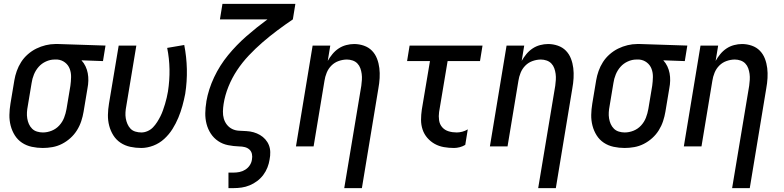

<svg xmlns="http://www.w3.org/2000/svg" viewBox="-20 -755 4040 990"><path d="M201 8Q172 8 144 2Q116 -4 93.5 -19Q71 -34 56.5 -57Q42 -80 35 -107Q28 -134 28.5 -162.5Q29 -191 34 -221L54 -341Q58 -365 66.5 -389Q75 -413 89 -435Q103 -457 123.5 -475Q144 -493 167.5 -504.5Q191 -516 216 -522Q241 -528 265 -528H281L524 -520L511 -440L400 -444Q413 -430 421 -413Q429 -396 432.5 -377.5Q436 -359 435.5 -339Q435 -319 431 -299L411 -179Q407 -155 399 -130.5Q391 -106 377 -83.5Q363 -61 343 -43Q323 -25 299.5 -13Q276 -1 250.5 3.5Q225 8 201 8ZM201 -72Q224 -72 246.5 -81Q269 -90 285.5 -108Q302 -126 310.5 -148Q319 -170 323 -193L343 -313Q346 -335 346.5 -357.5Q347 -380 339.5 -400Q332 -420 315 -433Q298 -446 276 -448H261Q239 -448 217 -438Q195 -428 179.5 -410.5Q164 -393 155 -371Q146 -349 143 -327L123 -207Q120 -192 119 -176Q118 -160 120.5 -144.5Q123 -129 129 -115.5Q135 -102 145.5 -91.5Q156 -81 171 -76.5Q186 -72 201 -72Z M708 8Q679 8 651.5 2Q624 -4 601.5 -19Q579 -34 564.5 -57Q550 -80 543 -107Q536 -134 536.5 -162.5Q537 -191 542 -221L592 -520H683L631 -207Q628 -192 627 -176Q626 -160 628.5 -145Q631 -130 637 -116Q643 -102 653 -91.5Q663 -81 678 -76.5Q693 -72 709 -72Q725 -72 741 -79Q757 -86 769 -98.5Q781 -111 790.5 -126Q800 -141 807.5 -156Q815 -171 820.5 -187Q826 -203 831 -219Q836 -235 839.5 -251Q843 -267 846 -283Q855 -341 854 -397.5Q853 -454 842 -508L930 -523Q942 -462 943.5 -398.5Q945 -335 935 -271Q929 -240 920.5 -209Q912 -178 899.5 -148Q887 -118 869.5 -90Q852 -62 827 -39Q802 -16 770.5 -4Q739 8 708 8Z M1158 215V135H1184Q1199 135 1214.5 132Q1230 129 1244.5 120Q1259 111 1268 97Q1277 83 1279 68Q1282 53 1279 39Q1276 25 1266 16Q1256 7 1242 3.5Q1228 0 1213 0Q1184 -1 1156 -6.5Q1128 -12 1105 -27.5Q1082 -43 1067 -66Q1052 -89 1045 -116Q1038 -143 1038.5 -172Q1039 -201 1044 -230V-232Q1055 -295 1084 -356.5Q1113 -418 1156 -470.5Q1199 -523 1251 -568.5Q1303 -614 1359 -655H1114L1127 -735H1503L1490 -655Q1450 -628 1410.5 -598.5Q1371 -569 1334 -537Q1297 -505 1263 -469Q1229 -433 1202.5 -393Q1176 -353 1158 -308.5Q1140 -264 1133 -219Q1130 -200 1129.5 -180.5Q1129 -161 1134 -143.5Q1139 -126 1150 -112Q1161 -98 1177 -90Q1193 -82 1212 -81Q1231 -80 1250.5 -79Q1270 -78 1287.5 -73Q1305 -68 1320.5 -59Q1336 -50 1348 -36.5Q1360 -23 1366.5 -6.5Q1373 10 1373.5 29Q1374 48 1370 68Q1367 88 1359 108.5Q1351 129 1337.5 147Q1324 165 1306 178.5Q1288 192 1267.5 200.5Q1247 209 1226 212Q1205 215 1184 215Z M1755 215 1843 -313Q1845 -328 1846 -343.5Q1847 -359 1845 -374Q1843 -389 1838 -403Q1833 -417 1823 -427.5Q1813 -438 1798.5 -443Q1784 -448 1769 -448Q1748 -448 1726.5 -440.5Q1705 -433 1689 -417Q1673 -401 1664.5 -380Q1656 -359 1653 -338L1597 0H1506L1592 -520H1683L1670 -441Q1680 -459 1694 -476Q1708 -493 1726 -505Q1744 -517 1765 -522.5Q1786 -528 1806 -528Q1832 -528 1856.5 -519.5Q1881 -511 1898 -493.5Q1915 -476 1924 -452.5Q1933 -429 1936 -404Q1939 -379 1937.5 -352.5Q1936 -326 1931 -299L1846 215Z M2321 8Q2294 8 2268.5 3.5Q2243 -1 2221.5 -13Q2200 -25 2183.5 -44Q2167 -63 2159 -87Q2151 -111 2151 -137Q2151 -163 2155 -190L2197 -440H2079L2092 -520H2468L2455 -440H2288L2244 -177Q2241 -156 2244 -135Q2247 -114 2260 -99Q2273 -84 2293 -78Q2313 -72 2335 -72Q2349 -72 2364 -76Q2379 -80 2392 -88L2379 -8Q2366 0 2350.5 4Q2335 8 2321 8Z M2755 215 2843 -313Q2845 -328 2846 -343.5Q2847 -359 2845 -374Q2843 -389 2838 -403Q2833 -417 2823 -427.5Q2813 -438 2798.5 -443Q2784 -448 2769 -448Q2748 -448 2726.5 -440.5Q2705 -433 2689 -417Q2673 -401 2664.5 -380Q2656 -359 2653 -338L2597 0H2506L2592 -520H2683L2670 -441Q2680 -459 2694 -476Q2708 -493 2726 -505Q2744 -517 2765 -522.5Q2786 -528 2806 -528Q2832 -528 2856.5 -519.5Q2881 -511 2898 -493.5Q2915 -476 2924 -452.5Q2933 -429 2936 -404Q2939 -379 2937.5 -352.5Q2936 -326 2931 -299L2846 215Z M3201 8Q3172 8 3144 2Q3116 -4 3093.5 -19Q3071 -34 3056.5 -57Q3042 -80 3035 -107Q3028 -134 3028.5 -162.5Q3029 -191 3034 -221L3054 -341Q3058 -365 3066.5 -389Q3075 -413 3089 -435Q3103 -457 3123.5 -475Q3144 -493 3167.5 -504.5Q3191 -516 3216 -522Q3241 -528 3265 -528H3281L3524 -520L3511 -440L3400 -444Q3413 -430 3421 -413Q3429 -396 3432.5 -377.5Q3436 -359 3435.5 -339Q3435 -319 3431 -299L3411 -179Q3407 -155 3399 -130.5Q3391 -106 3377 -83.5Q3363 -61 3343 -43Q3323 -25 3299.5 -13Q3276 -1 3250.5 3.5Q3225 8 3201 8ZM3201 -72Q3224 -72 3246.5 -81Q3269 -90 3285.5 -108Q3302 -126 3310.5 -148Q3319 -170 3323 -193L3343 -313Q3346 -335 3346.5 -357.5Q3347 -380 3339.5 -400Q3332 -420 3315 -433Q3298 -446 3276 -448H3261Q3239 -448 3217 -438Q3195 -428 3179.5 -410.5Q3164 -393 3155 -371Q3146 -349 3143 -327L3123 -207Q3120 -192 3119 -176Q3118 -160 3120.5 -144.5Q3123 -129 3129 -115.5Q3135 -102 3145.5 -91.5Q3156 -81 3171 -76.5Q3186 -72 3201 -72Z M3755 215 3843 -313Q3845 -328 3846 -343.5Q3847 -359 3845 -374Q3843 -389 3838 -403Q3833 -417 3823 -427.5Q3813 -438 3798.5 -443Q3784 -448 3769 -448Q3748 -448 3726.5 -440.5Q3705 -433 3689 -417Q3673 -401 3664.5 -380Q3656 -359 3653 -338L3597 0H3506L3592 -520H3683L3670 -441Q3680 -459 3694 -476Q3708 -493 3726 -505Q3744 -517 3765 -522.5Q3786 -528 3806 -528Q3832 -528 3856.5 -519.5Q3881 -511 3898 -493.5Q3915 -476 3924 -452.5Q3933 -429 3936 -404Q3939 -379 3937.5 -352.5Q3936 -326 3931 -299L3846 215Z"/></svg>

Font: Iosevka Term Curly Md Obl
Style: Regular
Weight: 500
Italic angle: -9°
Designer: Belleve Invis
Foundry: Belleve Invis
Version: Version 32.3.0